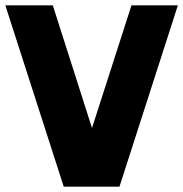

<svg xmlns="http://www.w3.org/2000/svg" viewBox="-20 -700 687 720"><path d="M178 -680Q215 -566 251.5 -450Q288 -334 325 -220Q362 -334 399 -450Q436 -566 473 -680Q516 -680 560 -680Q604 -680 647 -680Q593 -512 537.5 -340Q482 -168 428 0Q376 0 323.5 0Q271 0 219 0Q165 -168 109.5 -340Q54 -512 0 -680Q44 -680 89 -680Q134 -680 178 -680Z"/></svg>

Font: Tilt Warp
Style: Regular
Weight: 400
Designer: Andy Clymer
Foundry: Andy Clymer
Version: Version 1.000